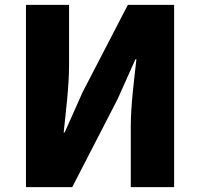

<svg xmlns="http://www.w3.org/2000/svg" viewBox="-20 -764 817 784"><path d="M86 0H275L460 -359L533 -522H537C528 -439 514 -337 514 -247V0H691V-744H502L317 -387L244 -223H240C248 -302 262 -409 262 -498V-744H86Z"/></svg>

Font: Noto Sans CJK Black
Style: Bold
Weight: 900
Designer: Ryoko NISHIZUKA (kana & ideographs); Paul D. Hunt (Latin, Greek & Cyrillic); Wenlong ZHANG (bopomofo); Sandoll Communica
Foundry: Adobe Systems Incorporated
Version: Version 1.000;PS 1;hotconv 1.0.78;makeotf.lib2.5.61930